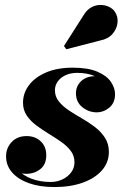

<svg xmlns="http://www.w3.org/2000/svg" viewBox="-20 -746 507 776"><path d="M199.5 10Q141 10 97.2 -5.5Q53.5 -21 29 -49Q4.5 -77 4.5 -114Q4.5 -148 27.2 -172Q50 -196 87.5 -196Q122 -196 144.5 -175Q167 -154 167 -118Q167 -81.5 143 -62.5Q119 -43.5 86.5 -43.5Q64.5 -43.5 46 -53.5Q27.5 -63.5 16.5 -79.5Q5.5 -95.5 5.5 -114H32.5Q32.5 -82.5 53.2 -59.2Q74 -36 108.5 -23.2Q143 -10.5 184.5 -10.5Q210.5 -10.5 232.5 -21Q254.5 -31.5 267.8 -49.5Q281 -67.5 281 -90Q281 -116.5 266 -136.2Q251 -156 227.5 -172.5Q204 -189 177.2 -205.2Q150.5 -221.5 126.8 -239.2Q103 -257 88 -279.2Q73 -301.5 73 -331Q73 -370 97.5 -402.2Q122 -434.5 167 -453.5Q212 -472.5 274 -472.5Q336 -472.5 373.8 -456.2Q411.5 -440 428.2 -415.2Q445 -390.5 445 -365.5Q445 -330.5 422 -311.2Q399 -292 370.5 -292Q338.5 -292 312.8 -312.8Q287 -333.5 287 -369Q287 -398 308 -418Q329 -438 363.5 -438Q395 -438 419.5 -418.2Q444 -398.5 444 -365.5H420.5Q420.5 -387 405.2 -406.8Q390 -426.5 361.2 -439Q332.5 -451.5 292 -451.5Q265 -451.5 244.8 -442Q224.5 -432.5 213.2 -416.5Q202 -400.5 202 -381.5Q202 -355.5 217.8 -336Q233.5 -316.5 258.2 -300Q283 -283.5 311 -267.5Q339 -251.5 363.8 -232.5Q388.5 -213.5 404.2 -189.2Q420 -165 420 -132Q420 -89.5 392 -57.5Q364 -25.5 314.5 -7.8Q265 10 199.5 10ZM248 -547 238.5 -560 317.5 -684Q330.5 -706 348.5 -716Q366.5 -726 385.5 -726Q404.5 -726 420.2 -718.5Q436 -711 444 -699Q457.5 -679.5 455 -654.5Q452.5 -629.5 434.8 -609Q417 -588.5 385.5 -582.5Z"/></svg>

Font: Bodoni Moda ExtraBold
Style: Italic
Weight: 800
Italic angle: -13°
Version: Version 2.005